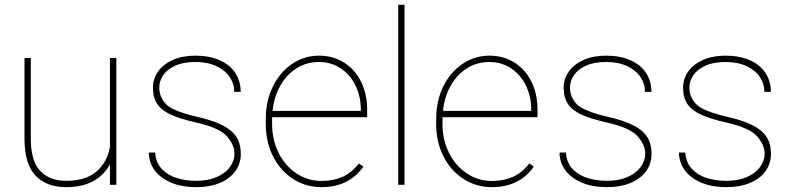

<svg xmlns="http://www.w3.org/2000/svg" viewBox="-20 -770 3294 800"><path d="M438 0V-85.4Q413.6 -40 368.2 -15.1Q322.8 9.8 255.9 9.8Q173.8 9.8 128.2 -38.1Q82.5 -85.9 82 -190.4V-528.3H108.4V-189.5Q108.9 -98.6 147.9 -57.6Q187 -16.6 254.9 -16.6Q337.4 -16.6 381.8 -55.2Q426.3 -93.8 438 -156.7V-528.3H464.8V0Z M925.8 -201.7Q894 -237.8 797.9 -259.3Q731 -274.4 692.4 -292Q653.8 -309.6 635.5 -336.2Q617.2 -362.8 617.2 -404.8Q617.2 -441.9 638.7 -472.2Q660.2 -502.4 700.2 -520.3Q740.2 -538.1 793.9 -538.1Q852.1 -538.1 894.8 -519.3Q937.5 -500.5 960.2 -466.3Q982.9 -432.1 982.9 -387.2H956.1Q956.1 -420.9 937 -449.2Q918 -477.5 881.3 -494.6Q844.7 -511.7 793.9 -511.7Q743.7 -511.7 709.7 -496.1Q675.8 -480.5 659.7 -456.3Q643.6 -432.1 643.6 -405.8Q643.6 -365.7 671.4 -336.4Q699.2 -307.1 799.8 -283.7Q867.7 -268.1 907.5 -247.8Q947.3 -227.5 965.3 -199Q983.4 -170.4 983.4 -128.9Q983.4 -88.4 960.7 -56.9Q938 -25.4 896 -7.8Q854 9.8 797.9 9.8Q735.8 9.8 691.2 -9.8Q646.5 -29.3 623.3 -62Q600.1 -94.7 600.1 -134.3H626.5Q629.4 -91.8 654.8 -65.4Q680.2 -39.1 717.8 -27.8Q755.4 -16.6 797.9 -16.6Q847.7 -16.6 883.8 -32.7Q919.9 -48.8 938.5 -75Q957 -101.1 957 -129.4Q957 -165.5 925.8 -201.7Z M1494.1 -75.7Q1434.1 9.8 1318.8 9.8Q1254.9 9.8 1201.9 -23.9Q1148.9 -57.6 1118.2 -117.7Q1087.4 -177.7 1087.4 -252.9V-274.4Q1087.4 -349.6 1117.2 -409.9Q1147 -470.2 1197.8 -504.2Q1248.5 -538.1 1309.1 -538.1Q1367.2 -538.1 1412.8 -509.8Q1458.5 -481.4 1484.1 -430.2Q1509.8 -378.9 1509.8 -312.5V-281.7H1113.8V-252.9Q1113.8 -188 1140.6 -133.8Q1167.5 -79.6 1214.6 -47.9Q1261.7 -16.1 1318.8 -16.1Q1367.7 -16.1 1405.8 -32.5Q1443.8 -48.8 1475.6 -88.9ZM1115.7 -308.1H1483.4V-314.5Q1483.4 -367.7 1461.7 -412.8Q1439.9 -458 1400.1 -484.9Q1360.4 -511.7 1309.1 -511.7Q1256.8 -511.7 1215.1 -485.1Q1173.3 -458.5 1147.5 -412.1Q1121.6 -365.7 1115.7 -308.1Z M1665.5 -750V0H1639.2V-750Z M2204.1 -75.7Q2144 9.8 2028.8 9.8Q1964.8 9.8 1911.9 -23.9Q1858.9 -57.6 1828.1 -117.7Q1797.4 -177.7 1797.4 -252.9V-274.4Q1797.4 -349.6 1827.1 -409.9Q1856.9 -470.2 1907.7 -504.2Q1958.5 -538.1 2019 -538.1Q2077.1 -538.1 2122.8 -509.8Q2168.5 -481.4 2194.1 -430.2Q2219.7 -378.9 2219.7 -312.5V-281.7H1823.7V-252.9Q1823.7 -188 1850.6 -133.8Q1877.4 -79.6 1924.6 -47.9Q1971.7 -16.1 2028.8 -16.1Q2077.6 -16.1 2115.7 -32.5Q2153.8 -48.8 2185.5 -88.9ZM1825.7 -308.1H2193.4V-314.5Q2193.4 -367.7 2171.6 -412.8Q2149.9 -458 2110.1 -484.9Q2070.3 -511.7 2019 -511.7Q1966.8 -511.7 1925 -485.1Q1883.3 -458.5 1857.4 -412.1Q1831.5 -365.7 1825.7 -308.1Z M2637.2 -201.7Q2605.5 -237.8 2509.3 -259.3Q2442.4 -274.4 2403.8 -292Q2365.2 -309.6 2346.9 -336.2Q2328.6 -362.8 2328.6 -404.8Q2328.6 -441.9 2350.1 -472.2Q2371.6 -502.4 2411.6 -520.3Q2451.7 -538.1 2505.4 -538.1Q2563.5 -538.1 2606.2 -519.3Q2648.9 -500.5 2671.6 -466.3Q2694.3 -432.1 2694.3 -387.2H2667.5Q2667.5 -420.9 2648.4 -449.2Q2629.4 -477.5 2592.8 -494.6Q2556.2 -511.7 2505.4 -511.7Q2455.1 -511.7 2421.1 -496.1Q2387.2 -480.5 2371.1 -456.3Q2355 -432.1 2355 -405.8Q2355 -365.7 2382.8 -336.4Q2410.6 -307.1 2511.2 -283.7Q2579.1 -268.1 2618.9 -247.8Q2658.7 -227.5 2676.8 -199Q2694.8 -170.4 2694.8 -128.9Q2694.8 -88.4 2672.1 -56.9Q2649.4 -25.4 2607.4 -7.8Q2565.4 9.8 2509.3 9.8Q2447.3 9.8 2402.6 -9.8Q2357.9 -29.3 2334.7 -62Q2311.5 -94.7 2311.5 -134.3H2337.9Q2340.8 -91.8 2366.2 -65.4Q2391.6 -39.1 2429.2 -27.8Q2466.8 -16.6 2509.3 -16.6Q2559.1 -16.6 2595.2 -32.7Q2631.3 -48.8 2649.9 -75Q2668.5 -101.1 2668.5 -129.4Q2668.5 -165.5 2637.2 -201.7Z M3134.8 -201.7Q3103 -237.8 3006.8 -259.3Q2939.9 -274.4 2901.4 -292Q2862.8 -309.6 2844.5 -336.2Q2826.2 -362.8 2826.2 -404.8Q2826.2 -441.9 2847.7 -472.2Q2869.1 -502.4 2909.2 -520.3Q2949.2 -538.1 3002.9 -538.1Q3061 -538.1 3103.8 -519.3Q3146.5 -500.5 3169.2 -466.3Q3191.9 -432.1 3191.9 -387.2H3165Q3165 -420.9 3146 -449.2Q3127 -477.5 3090.3 -494.6Q3053.7 -511.7 3002.9 -511.7Q2952.6 -511.7 2918.7 -496.1Q2884.8 -480.5 2868.7 -456.3Q2852.5 -432.1 2852.5 -405.8Q2852.5 -365.7 2880.4 -336.4Q2908.2 -307.1 3008.8 -283.7Q3076.7 -268.1 3116.5 -247.8Q3156.2 -227.5 3174.3 -199Q3192.4 -170.4 3192.4 -128.9Q3192.4 -88.4 3169.7 -56.9Q3147 -25.4 3105 -7.8Q3063 9.8 3006.8 9.8Q2944.8 9.8 2900.1 -9.8Q2855.5 -29.3 2832.3 -62Q2809.1 -94.7 2809.1 -134.3H2835.4Q2838.4 -91.8 2863.8 -65.4Q2889.2 -39.1 2926.8 -27.8Q2964.4 -16.6 3006.8 -16.6Q3056.6 -16.6 3092.8 -32.7Q3128.9 -48.8 3147.5 -75Q3166 -101.1 3166 -129.4Q3166 -165.5 3134.8 -201.7Z"/></svg>

Font: Mardoto Thin
Style: Regular
Weight: 250
Designer: Christian Robertson, Vahan Hovhannisyan
Foundry: Google
Version: Version 1.000